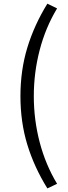

<svg xmlns="http://www.w3.org/2000/svg" viewBox="-20 -838 376 1054"><path d="M92.2 -310Q92.2 -452 129.8 -575.9Q167.4 -699.8 240 -817.8L293.4 -791.8Q230.2 -687.2 197.9 -563.5Q165.6 -439.8 165.6 -310Q165.6 -180.2 197.9 -57Q230.2 66.2 293.4 171L240 196.2Q167.4 79 129.8 -44.4Q92.2 -167.8 92.2 -310Z"/></svg>

Font: 寒蝉端黑体 Light
Style: Regular
Weight: 300
Designer: ChillDuanSans {Warren2060}; 
Source Han Sans {Ryoko NISHIZUKA 西塚涼子 (kana, bopomofo & ideographs); Paul D. Hunt (Latin, G
Foundry: ChillType&Adobe
Version: Version 1.300;Glyphs 3.3 (3306)